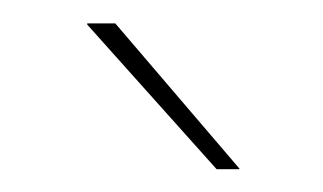

<svg xmlns="http://www.w3.org/2000/svg" viewBox="-20 -700 276 164"><path d="M78.5 -680 184.5 -556V-555.5H165L54.5 -679V-680Z"/></svg>

Font: Anek Telugu Thin
Style: Regular
Weight: 250
Version: Version 1.003